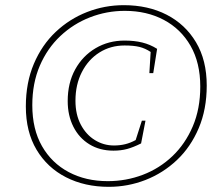

<svg xmlns="http://www.w3.org/2000/svg" viewBox="-20 -710 820 743"><path d="M397 -9Q468 -9 532.5 -33.5Q597 -58 647 -105.5Q697 -153 726 -221Q755 -289 755 -375Q755 -467 717.5 -532.5Q680 -598 614 -633Q548 -668 463 -668Q393 -668 328.5 -643Q264 -618 213.5 -570.5Q163 -523 134 -455.5Q105 -388 105 -303Q105 -210 142.5 -144.5Q180 -79 246 -44Q312 -9 397 -9ZM401 13Q308 13 235.5 -24Q163 -61 121.5 -130.5Q80 -200 80 -298Q80 -390 111 -463Q142 -536 195.5 -586.5Q249 -637 317 -663.5Q385 -690 459 -690Q553 -690 625 -653Q697 -616 738.5 -546.5Q780 -477 780 -379Q780 -287 749 -214Q718 -141 664.5 -90.5Q611 -40 543 -13.5Q475 13 401 13ZM419 -127Q366 -127 326 -151.5Q286 -176 264 -219.5Q242 -263 242 -319Q242 -389 271 -441.5Q300 -494 350 -523.5Q400 -553 462 -553Q500 -553 530.5 -545.5Q561 -538 588 -521L573 -427H558L563 -509Q542 -523 519.5 -528.5Q497 -534 462 -534Q408 -534 365 -507Q322 -480 297 -431.5Q272 -383 272 -320Q272 -267 292.5 -228Q313 -189 347 -168Q381 -147 421 -147Q444 -147 464.5 -152Q485 -157 505 -168L529 -243H543L526 -155Q496 -140 472 -133.5Q448 -127 419 -127Z"/></svg>

Font: Source Serif Pro ExtraLight
Style: Italic
Weight: 200
Italic angle: -12°
Designer: Frank Grießhammer
Foundry: Adobe Systems Incorporated
Version: Version 3.001;hotconv 1.0.111;makeotfexe 2.5.65597